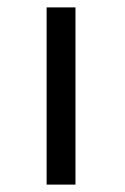

<svg xmlns="http://www.w3.org/2000/svg" viewBox="-20 -499 338 519"><path d="M184 0H106V-479H184Z"/></svg>

Font: Betina Sans
Style: Regular
Weight: 400
Designer: Jonathan Pinhorn (font) & Cristiano Sobral (main changes)
Version: Version 2.001;April 28, 2021;FontCreator 13.0.0.2655 32-bit;